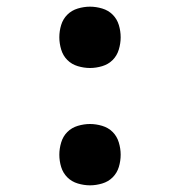

<svg xmlns="http://www.w3.org/2000/svg" viewBox="-20 -548 540 576"><path d="M250 -344Q232 -344 213.5 -349.5Q195 -355 182 -368Q169 -381 163.5 -399.5Q158 -418 158 -436Q158 -455 163.5 -473Q169 -491 182 -504Q195 -517 213.5 -522.5Q232 -528 250 -528Q268 -528 286.5 -522.5Q305 -517 318 -504Q331 -491 336.5 -473Q342 -455 342 -436Q342 -418 336.5 -399.5Q331 -381 318 -368Q305 -355 286.5 -349.5Q268 -344 250 -344ZM250 8Q232 8 213.5 2.5Q195 -3 182 -16Q169 -29 163.5 -47Q158 -65 158 -84Q158 -102 163.5 -120.5Q169 -139 182 -152Q195 -165 213.5 -170.5Q232 -176 250 -176Q268 -176 286.5 -170.5Q305 -165 318 -152Q331 -139 336.5 -120.5Q342 -102 342 -84Q342 -65 336.5 -47Q331 -29 318 -16Q305 -3 286.5 2.5Q268 8 250 8Z"/></svg>

Font: Iosevka Curly Slab Semibold
Style: Regular
Weight: 600
Monospace: yes
Designer: Belleve Invis
Foundry: Belleve Invis
Version: Version 22.1.2; ttfautohint (v1.8.4)